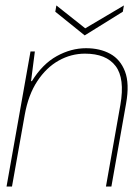

<svg xmlns="http://www.w3.org/2000/svg" viewBox="-20 -685 514 705"><path d="M4 0 92 -496H108L94 -387H97Q136 -450 188.5 -479Q241 -508 296 -508Q347 -508 384.5 -487.5Q422 -467 439 -422.5Q456 -378 443 -305L389 0H369L422 -300Q439 -397 404.5 -442.5Q370 -488 292 -488Q241 -488 195.5 -462.5Q150 -437 117 -387Q84 -337 71 -264L24 0ZM435 -665 431 -642 291 -555 183 -642 187 -665 293 -581Z"/></svg>

Font: DM Sans 36pt Thin
Style: Italic
Weight: 250
Italic angle: -10°
Designer: Colophon Foundry, Jonny Pinhorn
Foundry: Colophon Foundry
Version: Version 4.004;gftools[0.9.30]